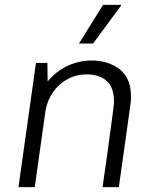

<svg xmlns="http://www.w3.org/2000/svg" viewBox="-20 -770 634 790"><path d="M56 0 128 -511H175L176 -435Q198 -462 227 -481.5Q256 -501 289 -511Q322 -521 356 -521Q426 -521 472.5 -485Q519 -449 519 -372Q519 -365 518.5 -356Q518 -347 515 -328Q512 -309 507 -270.5Q502 -232 492.5 -166.5Q483 -101 469 0H402Q416 -96 424.5 -159Q433 -222 438 -259Q443 -296 445.5 -315Q448 -334 448.5 -341.5Q449 -349 449 -353Q449 -410 419 -437Q389 -464 336 -464Q294 -464 258 -444.5Q222 -425 198 -390.5Q174 -356 167 -313L123 0ZM305 -591 404 -750H478V-747L363 -591Z"/></svg>

Font: Chivo Medium ExtraLight
Style: Italic
Weight: 250
Italic angle: -8.05°
Version: Version 2.002